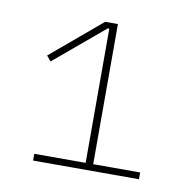

<svg xmlns="http://www.w3.org/2000/svg" viewBox="-52 -751 478 475"><g transform="rotate(10 186.5 -513.5)"><path d="M326 -329V-346H208V-698H176L49 -591L60 -578L185 -683H189V-346H60V-329Z"/></g></svg>

Font: IBM Plex Devanagari Thin
Style: Regular
Weight: 100
Designer: Mike Abbink, Paul van der Laan, Pieter van Rosmalen, Erin McLaughlin
Foundry: Bold Monday
Version: Version 1.0